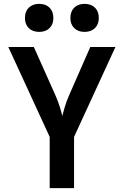

<svg xmlns="http://www.w3.org/2000/svg" viewBox="-20 -973 640 993"><path d="M237 0V-265L23 -730H155L268 -477Q281 -447 290 -418Q299 -389 302 -373Q306 -389 314.5 -418Q323 -447 336 -477L447 -730H577L363 -265V0ZM417 -808Q384 -808 364 -827.5Q344 -847 344 -880Q344 -914 364 -933.5Q384 -953 417 -953Q451 -953 471 -933.5Q491 -914 491 -880Q491 -847 471 -827.5Q451 -808 417 -808ZM183 -808Q149 -808 129 -827.5Q109 -847 109 -880Q109 -914 129 -933.5Q149 -953 183 -953Q216 -953 236 -933.5Q256 -914 256 -880Q256 -847 236 -827.5Q216 -808 183 -808Z"/></svg>

Font: Pitagon Sans Mono
Style: Bold
Weight: 700
Monospace: yes
Designer: Travis Tran
Foundry: Pitagon
Version: Version 1.001; ttfautohint (v1.8.4.7-5d5b);gftools[0.9.26]